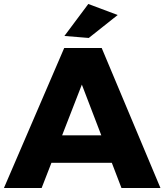

<svg xmlns="http://www.w3.org/2000/svg" viewBox="-25 -941 823 961"><path d="M296.3 -700.6H484.1L778.1 0H583L384.7 -517.6L183.4 0H-5.3ZM175 -263.7H584.3V-126H175ZM417 -921.1 564.1 -865.9 419.3 -751 297.4 -761Z"/></svg>

Font: Alexandria
Style: Regular
Weight: 400
Designer: Mohamed Gaber
Foundry: Kief Type Foundry
Version: Version 5.100